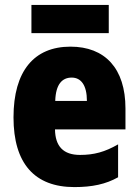

<svg xmlns="http://www.w3.org/2000/svg" viewBox="-20 -752 563 782"><path d="M423 -732H108V-617H423ZM267 -562C119 -562 35 -463 35 -274C35 -86 121 10 283 10C356 10 411 -2 461 -30V-164C407 -133 363 -121 306 -121C238 -121 205 -156 204 -225H491V-310C491 -474 407 -562 267 -562ZM272 -436C310 -436 334 -405 334 -341H205C207 -410 234 -436 272 -436Z"/></svg>

Font: Noto Sans Armenian Condensed Black
Style: Regular
Weight: 900
Width: 3
Designer: Monotype Design Team
Foundry: Monotype Imaging Inc.
Version: Version 2.008